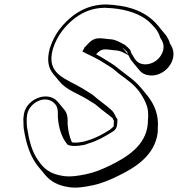

<svg xmlns="http://www.w3.org/2000/svg" viewBox="-20 -726 800 863"><path d="M412 -482C422 -493 433 -504 452 -504C467 -504 482 -501 494 -500C520 -500 540 -487 557 -478C562 -467 569 -455 577 -446L606 -411C617 -397 632 -389 654 -387C701 -383 745 -418 757 -462C764 -490 757 -511 744 -530C741 -542 735 -554 728 -565L699 -600C697 -603 695 -606 693 -608C648 -662 586 -695 488 -704L457 -706C396 -706 348 -685 309 -656C263 -620 225 -575 204 -509C189 -455 198 -420 219 -394L248 -359C277 -323 330 -305 370 -281L399 -263C406 -259 412 -255 417 -250C438 -231 464 -214 486 -195C488 -191 490 -185 492 -183L491 -166V-158C485 -153 481 -148 474 -143C446 -125 412 -106 378 -96L359 -90C345 -88 335 -85 320 -85H311C308 -86 305 -86 303 -87C292 -111 286 -139 284 -168C285 -196 283 -216 269 -233L240 -268C194 -323 88 -279 86 -200L85 -193C86 -179 85 -159 87 -146C98 -78 116 -21 153 24L182 59C206 88 237 107 288 115C325 121 362 114 396 107C436 99 473 83 508 66C585 29 677 -26 689 -132C690 -142 689 -165 690 -172C689 -224 667 -266 642 -297L613 -332C603 -344 591 -356 578 -367L555 -385C540 -396 526 -407 511 -419C493 -435 468 -448 447 -462C436 -469 424 -476 412 -482ZM555 -482 530 -512C531 -512 531 -512 532 -511C535 -508 541 -503 547 -497C549 -496 551 -494 552 -492V-491ZM478 -209 469 -220C473 -217 475 -213 478 -209ZM359 -512 358 -508 350 -495 363 -488C388 -476 415 -463 438 -449C459 -435 484 -422 500 -407C514 -394 530 -384 544 -373L567 -355C597 -330 617 -303 634 -266C644 -242 646 -231 646 -205C645 -194 645 -174 644 -166C634 -71 550 -19 474 18C439 35 405 49 367 57C333 64 298 70 264 65C205 56 177 33 151 -6C123 -45 111 -94 102 -151C100 -161 100 -182 100 -195L101 -201C103 -260 179 -303 222 -264C239 -249 241 -232 240 -200C243 -154 256 -110 281 -79C287 -71 298 -72 307 -70H317C334 -70 347 -73 360 -75L380 -82C416 -92 452 -113 481 -131C491 -137 506 -144 507 -172L508 -190C497 -203 496 -218 480 -232C454 -256 424 -275 400 -297C394 -302 386 -307 379 -311L350 -329C275 -374 185 -392 218 -507C238 -569 274 -611 317 -645C354 -672 396 -691 453 -691L484 -689C554 -683 611 -662 648 -630C672 -607 691 -589 700 -557C712 -539 719 -522 713 -499C704 -463 667 -434 628 -437C605 -439 592 -450 582 -468C577 -477 570 -486 567 -495L568 -497C562 -508 548 -518 542 -524C522 -534 500 -550 469 -550C457 -551 443 -554 426 -554C389 -554 375 -525 359 -512Z"/></svg>

Font: Blanket
Style: PosterObl
Weight: 900
Foundry: Cannot Into Space Fonts
Version: Version 0.9